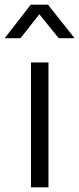

<svg xmlns="http://www.w3.org/2000/svg" viewBox="-71 -804 340 824"><path d="M62 -536H137V0H62ZM61 -784H135L249 -640H181L75 -771H120L17 -640H-51Z"/></svg>

Font: Trafiko Sans Variable
Style: Regular
Weight: 400
Designer: Gumpita Rahayu / Trafiko
Foundry: Tokotype / Trafiko
Version: Version 0.001;FEAKit 1.0